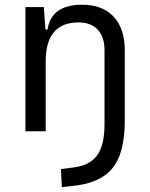

<svg xmlns="http://www.w3.org/2000/svg" viewBox="-20 -547 626 800"><path d="M237.8 232.9 233.9 157.7 285.2 150.9Q354 142.6 384.8 100.3Q415.5 58.1 415.5 -30.3V-337.4Q415.5 -393.1 387.2 -423.3Q358.9 -453.6 307.6 -453.6Q170.4 -453.6 170.4 -291.5V0H85.9V-517.6H162.6L169.4 -423.8H178.2Q193.4 -527.3 322.3 -527.3Q407.2 -527.3 453.6 -477.5Q500 -427.7 500 -336.9V-44.4Q500 93.3 446.8 156Q393.6 218.8 275.4 228.5Z"/></svg>

Font: CaskaydiaMono NF SemiLight
Style: Regular
Weight: 350
Designer: Aaron Bell
Foundry: Saja Typeworks
Version: Version 2111.001; ttfautohint (v1.8.4);Nerd Fonts 3.1.1